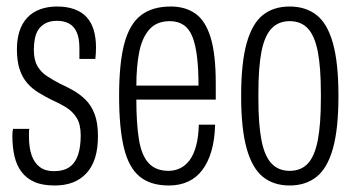

<svg xmlns="http://www.w3.org/2000/svg" viewBox="-20 -558 1098 590"><path d="M148 12Q110 12 85.5 1Q61 -10 46 -30Q31 -50 24.5 -78Q18 -106 18 -140Q18 -146 18.5 -151.5Q19 -157 20 -162H70Q69 -156 69 -150.5Q69 -145 69 -139Q69 -105 77 -81.5Q85 -58 102 -45Q119 -32 145 -32Q176 -32 194 -45Q212 -58 220 -82.5Q228 -107 228 -142Q228 -176 215.5 -196Q203 -216 182.5 -228.5Q162 -241 139 -251Q117 -262 97.5 -274Q78 -286 63 -303.5Q48 -321 40 -346Q32 -371 32 -407Q32 -438 40 -462.5Q48 -487 64 -504Q80 -521 103.5 -529.5Q127 -538 155 -538Q186 -538 209 -529.5Q232 -521 246.5 -505Q261 -489 268 -465.5Q275 -442 275 -412Q275 -404 274.5 -395Q274 -386 273 -377H224V-410Q224 -441 215.5 -459.5Q207 -478 191.5 -486Q176 -494 156 -494Q134 -494 120 -486.5Q106 -479 98 -467Q90 -455 87 -438.5Q84 -422 84 -405Q84 -374 95 -355Q106 -336 124.5 -324Q143 -312 164 -301Q184 -292 204.5 -280.5Q225 -269 242.5 -252Q260 -235 270.5 -208Q281 -181 281 -140Q281 -101 272 -72.5Q263 -44 245 -25Q227 -6 203 3Q179 12 148 12Z M499 12Q442 12 408.5 -16Q375 -44 360.5 -105Q346 -166 346 -263Q346 -364 362 -424Q378 -484 413 -511Q448 -538 505 -538Q549 -538 580 -516.5Q611 -495 627 -443.5Q643 -392 643 -302V-252H399Q399 -178 407 -129Q415 -80 437 -56.5Q459 -33 498 -33Q517 -33 533.5 -41Q550 -49 562.5 -65.5Q575 -82 582.5 -109.5Q590 -137 591 -175H641Q640 -130 630 -95Q620 -60 602 -36Q584 -12 558 0Q532 12 499 12ZM399 -295H590Q590 -346 585.5 -383Q581 -420 571.5 -444.5Q562 -469 544.5 -481Q527 -493 502 -493Q461 -493 438.5 -467Q416 -441 407.5 -396.5Q399 -352 399 -295Z M870 12Q821 12 788 -14.5Q755 -41 738 -101.5Q721 -162 721 -263Q721 -365 738 -425.5Q755 -486 788 -512Q821 -538 870 -538Q919 -538 952.5 -512Q986 -486 1003 -425.5Q1020 -365 1020 -263Q1020 -162 1003 -101.5Q986 -41 952.5 -14.5Q919 12 870 12ZM870 -33Q905 -33 926 -55.5Q947 -78 956.5 -127Q966 -176 966 -254V-272Q966 -351 956.5 -399.5Q947 -448 926 -470.5Q905 -493 870 -493Q836 -493 814.5 -470.5Q793 -448 783.5 -399.5Q774 -351 774 -272V-254Q774 -176 783.5 -127Q793 -78 814.5 -55.5Q836 -33 870 -33Z"/></svg>

Font: Archivo ExtraCondensed ExtraLight
Style: Regular
Weight: 250
Width: 2
Designer: Hector Gatti
Foundry: Omnibus-Type
Version: Version 2.001